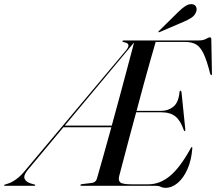

<svg xmlns="http://www.w3.org/2000/svg" viewBox="-90 -895 1041 925"><path d="M661 0H302.5Q297 0 297.5 -3.5Q298 -7.5 305 -8L351 -13.5Q370.5 -15.5 376.5 -33Q389 -76.5 407.5 -142Q426 -207.5 446.5 -282H215.5L43.5 -76Q21.5 -49 28.8 -33.2Q36 -17.5 60.5 -10.5L76.5 -6Q80.5 -5 80 -3Q79 0 76 0H-67.5Q-71 0 -70 -3Q-69.5 -4.5 -65.5 -6L-50 -11Q-33 -16.5 -11.2 -32Q10.5 -47.5 34.5 -77.5L518.5 -654Q544 -686 507.5 -691.5Q498.5 -693.5 500 -697Q500.5 -700 505 -700H863Q889.5 -700 902 -707.5Q914.5 -715 921.5 -715Q928 -715 928 -706L931 -542.5Q931.5 -533 928.5 -533Q924.5 -533 922.5 -540Q906.5 -604 890.5 -637Q874.5 -670 853.8 -681.5Q833 -693 802 -693H660Q649.5 -657.5 634.5 -604.5Q619.5 -551.5 602.2 -488.5Q585 -425.5 568 -361H688.5Q720 -361 745 -380.8Q770 -400.5 775 -452Q776 -458 779.5 -458Q783.5 -458 784.5 -450L802.5 -274Q803 -264 801 -263.5Q798 -262 795.5 -268Q780 -314 755.2 -334Q730.5 -354 687 -354H566Q548.5 -290 532.5 -230Q516.5 -170 504 -122Q491.5 -74 484 -46Q479 -24.5 490 -15.8Q501 -7 546 -7H624Q680 -7 728.8 -47.2Q777.5 -87.5 829 -181Q832 -186.5 834 -186.5Q837 -186.5 836.5 -180Q832 -122.5 813 -79.8Q794 -37 766 -13.5Q738 10 706.5 10Q694.5 10 684.5 5Q674.5 0 661 0ZM554 -688 222 -290H448.5Q468.5 -363.5 488.8 -438Q509 -512.5 526.2 -577.8Q543.5 -643 555.5 -688ZM769.5 -838Q788 -856.5 803.8 -866.2Q819.5 -876 833.5 -875Q849 -874 854.2 -863Q859.5 -852 856 -841Q850 -821 832.5 -809.8Q815 -798.5 794.5 -790L679 -740.5Q674 -738.5 673 -740.5Q672.5 -743 676 -746Z"/></svg>

Font: Fraunces 144pt S000
Style: Italic
Weight: 400
Italic angle: -16°
Version: Version 1.000; ttfautohint (v1.8.3)